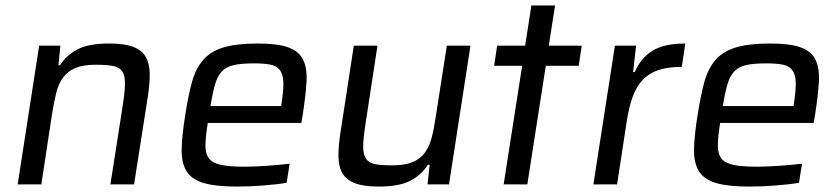

<svg xmlns="http://www.w3.org/2000/svg" viewBox="-20 -678 3081 706"><path d="M386 0 431 -288Q439 -339 439.5 -369.5Q440 -400 429.5 -415.5Q419 -431 395.5 -435.5Q372 -440 333 -440Q286 -440 257.5 -428Q229 -416 212 -393Q195 -370 187 -337.5Q179 -305 172 -263L132 0H45L124 -510H202L195 -438H201Q223 -474 264 -496Q305 -518 381 -518Q437 -518 469 -506Q501 -494 515.5 -469.5Q530 -445 530.5 -407.5Q531 -370 523 -319L473 0Z M851 8Q773 8 729 -5Q685 -18 666 -48.5Q647 -79 648 -129.5Q649 -180 661 -254Q672 -325 685.5 -375Q699 -425 726.5 -457Q754 -489 801.5 -503.5Q849 -518 928 -518Q1002 -518 1041 -503.5Q1080 -489 1095 -457.5Q1110 -426 1107 -376Q1104 -326 1093 -255L1088 -226H744Q736 -176 735.5 -144.5Q735 -113 748.5 -95.5Q762 -78 793.5 -71.5Q825 -65 882 -65Q900 -65 921 -66Q942 -67 963.5 -68.5Q985 -70 1006 -72Q1027 -74 1045 -76L1034 -6Q1018 -3 996 -0.5Q974 2 949.5 4Q925 6 900 7Q875 8 851 8ZM1014 -288 1015 -296Q1023 -346 1022 -375.5Q1021 -405 1009 -420.5Q997 -436 973.5 -440.5Q950 -445 914 -445Q869 -445 841 -439Q813 -433 796.5 -416Q780 -399 771 -368.5Q762 -338 754 -288Z M1552 0 1560 -72H1553Q1531 -36 1490 -14Q1449 8 1373 8Q1318 8 1286 -4Q1254 -16 1239.5 -40.5Q1225 -65 1224.5 -102.5Q1224 -140 1232 -191L1281 -510H1368L1324 -223Q1316 -171 1315.5 -141Q1315 -111 1325.5 -95Q1336 -79 1359 -74.5Q1382 -70 1422 -70Q1469 -70 1497.5 -82Q1526 -94 1542.5 -117Q1559 -140 1567.5 -172.5Q1576 -205 1582 -247L1623 -510H1710L1631 0Z M1832 0 1900 -436H1797L1808 -510H1911L1934 -658H2021L1998 -510H2119L2108 -436H1987L1919 0Z M2162 0 2241 -510H2319L2308 -413H2314Q2328 -445 2347.5 -465.5Q2367 -486 2390.5 -497.5Q2414 -509 2441.5 -513.5Q2469 -518 2500 -518L2487 -432Q2435 -432 2400 -420Q2365 -408 2342 -383Q2319 -358 2305.5 -319.5Q2292 -281 2284 -228L2249 0Z M2735 8Q2657 8 2613 -5Q2569 -18 2550 -48.5Q2531 -79 2532 -129.5Q2533 -180 2545 -254Q2556 -325 2569.5 -375Q2583 -425 2610.5 -457Q2638 -489 2685.5 -503.5Q2733 -518 2812 -518Q2886 -518 2925 -503.5Q2964 -489 2979 -457.5Q2994 -426 2991 -376Q2988 -326 2977 -255L2972 -226H2628Q2620 -176 2619.5 -144.5Q2619 -113 2632.5 -95.5Q2646 -78 2677.5 -71.5Q2709 -65 2766 -65Q2784 -65 2805 -66Q2826 -67 2847.5 -68.5Q2869 -70 2890 -72Q2911 -74 2929 -76L2918 -6Q2902 -3 2880 -0.5Q2858 2 2833.5 4Q2809 6 2784 7Q2759 8 2735 8ZM2898 -288 2899 -296Q2907 -346 2906 -375.5Q2905 -405 2893 -420.5Q2881 -436 2857.5 -440.5Q2834 -445 2798 -445Q2753 -445 2725 -439Q2697 -433 2680.5 -416Q2664 -399 2655 -368.5Q2646 -338 2638 -288Z"/></svg>

Font: Azeri Sans
Style: Italic
Weight: 400
Designer: Hector Gatti & Omnibus-Type (original fonts) / Cristiano Sobral (main changes and remastering)
Foundry: Omnibus-Type
Version: Version 0.07;August 21, 2020;FontCreator 13.0.0.2681 64-bit;